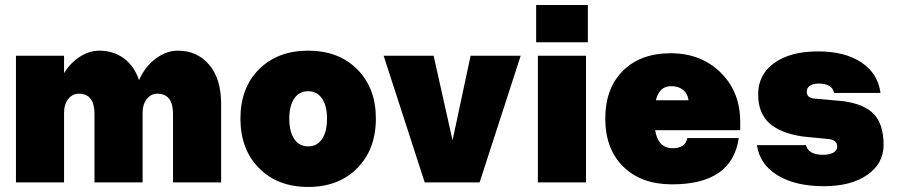

<svg xmlns="http://www.w3.org/2000/svg" viewBox="-20 -720 3541 758"><path d="M353 -270Q353 -350.1 291 -350.1Q266.1 -350.1 249.5 -329.1Q232.9 -308.1 232.9 -275.9V0H43V-500H232.9V-431.2Q258.8 -473.1 296.1 -496.6Q333.5 -520 372.1 -520Q427.2 -520 468.5 -490Q509.8 -460 528.8 -403.8Q553.2 -458 595.2 -489Q637.2 -520 682.1 -520Q758.3 -520 805.7 -464.4Q853 -408.7 853 -310.1V0H663.1V-270Q663.1 -350.1 601.1 -350.1Q576.2 -350.1 559.6 -329.1Q543 -308.1 543 -275.9V0H353Z M929.2 -252Q929.2 -373 1002.7 -446.5Q1076.2 -520 1196.8 -520Q1316.9 -520 1390.4 -446.3Q1463.9 -372.6 1463.9 -252Q1463.9 -130.4 1390.4 -56.2Q1316.9 18.1 1196.8 18.1Q1076.2 18.1 1002.7 -56.2Q929.2 -130.4 929.2 -252ZM1271 -252Q1271 -302.7 1251.2 -331.3Q1231.4 -359.9 1196.8 -359.9Q1161.6 -359.9 1141.8 -331.3Q1122.1 -302.7 1122.1 -252Q1122.1 -199.7 1141.8 -170.9Q1161.6 -142.1 1196.8 -142.1Q1231.4 -142.1 1251.2 -170.9Q1271 -199.7 1271 -252Z M1494.6 -500H1691.9L1766.6 -166L1837.9 -500H2035.6L1873.5 0H1656.7Z M2096.7 -700.2H2300.8V-553.2H2096.7ZM2103.5 -500H2293.5V0H2103.5Z M2369.6 -252Q2369.6 -371.1 2439.2 -440.4Q2508.8 -509.8 2627.4 -509.8Q2747.6 -509.8 2825 -433.6Q2902.3 -357.4 2902.3 -238.8V-206.1H2566.4Q2578.1 -134.8 2635.3 -134.8Q2686 -134.8 2693.4 -174.8H2896.5Q2870.1 7.8 2633.3 7.8Q2511.7 7.8 2440.7 -62Q2369.6 -131.8 2369.6 -252ZM2629.4 -379.9Q2583 -379.9 2569.3 -324.2H2698.2Q2695.3 -350.1 2677 -365Q2658.7 -379.9 2629.4 -379.9Z M3252.9 -170.9 3147.9 -181.2Q3057.6 -195.3 3015.4 -235.4Q2973.1 -275.4 2973.1 -347.2Q2973.1 -425.8 3036.9 -471.4Q3100.6 -517.1 3210 -517.1Q3315.4 -517.1 3380.9 -473.4Q3446.3 -429.7 3456.1 -353H3272.9Q3265.6 -390.1 3211.9 -390.1Q3190.4 -390.1 3177.7 -381.6Q3165 -373 3165 -358.9Q3165 -346.2 3171.4 -339.8Q3177.7 -333.5 3191.9 -331.1L3307.1 -320.8Q3392.6 -309.6 3430.4 -269Q3468.3 -228.5 3468.3 -147.9Q3468.3 -74.2 3403.8 -29.5Q3339.4 15.1 3232.9 15.1Q3120.1 15.1 3049.8 -27.8Q2979.5 -70.8 2968.3 -147H3162.1Q3170.9 -108.9 3230 -108.9Q3254.9 -108.9 3270 -117.4Q3285.2 -126 3285.2 -141.1Q3285.2 -166.5 3252.9 -170.9Z"/></svg>

Font: Overused Grotesk Black
Style: Regular
Weight: 900
Version: Version 0.002